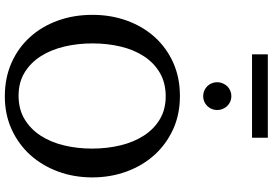

<svg xmlns="http://www.w3.org/2000/svg" viewBox="-182 -898 1096 771"><g transform="rotate(90 365.5 -512.0)"><path d="M576.2 -334Q576.2 -395 563 -449Q549.8 -502.9 523.4 -543.2Q497.1 -583.5 457.8 -606.7Q418.5 -629.9 366.2 -629.9Q312 -629.9 272 -606.4Q231.9 -583 205.6 -542.7Q179.2 -502.4 166.5 -449Q153.8 -395.5 153.8 -335.9Q153.8 -275.9 166.7 -221.9Q179.7 -168 205.8 -127.4Q231.9 -86.9 271.2 -63Q310.5 -39.1 363.8 -39.1Q418 -39.1 457.8 -63Q497.6 -86.9 523.9 -127.2Q550.3 -167.5 563.2 -220.9Q576.2 -274.4 576.2 -334ZM691.9 -335Q691.9 -262.2 668.5 -198.2Q645 -134.3 602.3 -86.7Q559.6 -39.1 499.5 -11.5Q439.5 16.1 366.2 16.1Q292.5 16.1 232.2 -10.5Q171.9 -37.1 128.9 -84.5Q85.9 -131.8 62.5 -196Q39.1 -260.3 39.1 -335.9Q39.1 -409.2 62 -473.1Q85 -537.1 127.4 -584.7Q169.9 -632.3 230.2 -659.7Q290.5 -687 365.2 -687Q439.5 -687 499.8 -659.2Q560.1 -631.3 602.8 -583.5Q645.5 -535.6 668.7 -471.7Q691.9 -407.7 691.9 -335ZM421.4 -836.4Q421.4 -824.7 417 -814.5Q412.6 -804.2 405 -796.6Q397.5 -789.1 387.5 -784.7Q377.4 -780.3 365.7 -780.3Q354 -780.3 343.8 -784.7Q333.5 -789.1 325.9 -796.6Q318.4 -804.2 314 -814.5Q309.6 -824.7 309.6 -836.4Q309.6 -848.1 314 -858.6Q318.4 -869.1 325.9 -877Q333.5 -884.8 343.8 -889.2Q354 -893.6 365.7 -893.6Q377.4 -893.6 387.5 -889.2Q397.5 -884.8 405 -877Q412.6 -869.1 417 -858.6Q421.4 -848.1 421.4 -836.4ZM197.8 -976.6V-1040H532.7V-976.6Z"/></g></svg>

Font: Charis SIL Eur
Style: Regular
Weight: 400
Foundry: SIL International
Version: Version 5.000